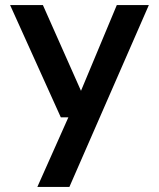

<svg xmlns="http://www.w3.org/2000/svg" viewBox="-20 -521 630 761"><path d="M128 220 251 -56H221L20 -501H150L301 -161L443 -501H570L255 220Z"/></svg>

Font: DM Sans 17pt SemiBold
Style: Regular
Weight: 600
Version: Version 4.004;gftools[0.9.30]